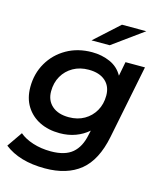

<svg xmlns="http://www.w3.org/2000/svg" viewBox="-140 -843 969 1143"><g transform="rotate(15 344.5 -271.5)"><path d="M245 201Q88 201 -5 128L60 34Q91 61 142 77.5Q193 94 253 94Q340 94 385.5 55.5Q431 17 446 -60L452 -87Q418 -57 373.5 -40.5Q329 -24 276 -24Q206 -24 152.5 -50.5Q99 -77 68 -126.5Q37 -176 37 -245Q37 -328 76 -395Q115 -462 183.5 -501Q252 -540 340 -540Q400 -540 451 -517.5Q502 -495 529 -446L546 -534H666L575 -81Q545 68 463 134.5Q381 201 245 201ZM304 -130Q358 -130 399 -153.5Q440 -177 463.5 -218Q487 -259 487 -312Q487 -369 450 -401.5Q413 -434 347 -434Q293 -434 251.5 -410.5Q210 -387 186.5 -346Q163 -305 163 -252Q163 -196 200.5 -163Q238 -130 304 -130ZM317 -607 468 -744H618L429 -607Z"/></g></svg>

Font: Montserrat SemiBold
Style: Italic
Weight: 600
Italic angle: -11.3°
Designer: Julieta Ulanovsky
Foundry: Julieta Ulanovsky
Version: Version 9.000; ttfautohint (v1.8.4.7-5d5b)